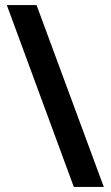

<svg xmlns="http://www.w3.org/2000/svg" viewBox="-20 -738 439 762"><path d="M125 -718 392 4H273L7 -718Z"/></svg>

Font: Noto Sans Canadian Aboriginal SemiBold
Style: Regular
Weight: 600
Designer: Monotype Design Team, Typotheque's Kevin King
Foundry: Monotype Imaging Inc.
Version: Version 2.004; ttfautohint (v1.8.4.7-5d5b)